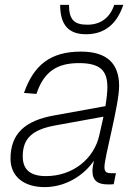

<svg xmlns="http://www.w3.org/2000/svg" viewBox="-20 -753 573 785"><path d="M332 -613C412 -613 460 -660 484 -733H447C429 -679 390 -652 337 -652C285 -652 262 -671 262 -733H226C226 -648 263 -613 332 -613ZM358 -54C358 -14 380 1 421 1C429 1 438 1 445 0L454 -45H433C416 -45 407 -50 407 -70C407 -111 467 -324 467 -401C467 -491 420 -542 311 -542C186 -542 118 -487 78 -373L129 -369C159 -460 213 -495 303 -495C391 -495 419 -463 419 -397C419 -377 416 -349 411 -319L201 -281C84 -260 23 -208 23 -104C23 -32 77 12 162 12C249 12 323 -36 364 -96C361 -82 358 -66 358 -54ZM73 -114C73 -188 113 -223 205 -240L403 -276C397 -247 390 -219 386 -200C365 -105 279 -33 168 -33C103 -33 73 -60 73 -114Z"/></svg>

Font: Geist ExtraLight
Style: Italic
Weight: 200
Italic angle: -12°
Designer: Basement.studio, Andrés Briganti, Mateo Zaragoza
Foundry: Basement.studio, Vercel, Andrés Briganti, Guido Ferreyra, Mateo Zaragoza
Version: Version 1.500